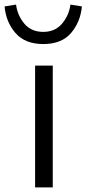

<svg xmlns="http://www.w3.org/2000/svg" viewBox="-48 -817 377 837"><path d="M105 -531H182V0H105ZM-28 -789 22 -797Q28 -750 58 -714Q88 -678 141 -678Q192 -678 222.5 -714Q253 -750 259 -797L309 -789Q303 -722 262 -673.5Q221 -625 141 -625Q61 -625 19.5 -673Q-22 -721 -28 -789Z"/></svg>

Font: Nebula Sans Book
Style: Regular
Weight: 400
Designer: Paul D. Hunt for Adobe (as Source Sans)
Foundry: Nebula Entertainment & Broadcasting LLC
Version: Version 1.010